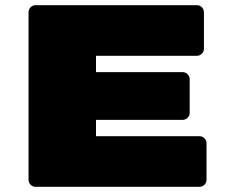

<svg xmlns="http://www.w3.org/2000/svg" viewBox="-20 -720 890 740"><path d="M776 -168V-27Q776 -16 768 -8Q760 0 749 0H117Q106 0 98 -8Q90 -16 90 -27V-673Q90 -684 98 -692Q106 -700 117 -700H739Q750 -700 758 -692Q766 -684 766 -673V-532Q766 -521 758 -513Q750 -505 739 -505H350V-442H684Q695 -442 703 -434Q711 -426 711 -415V-285Q711 -274 703 -266Q695 -258 684 -258H350V-195H749Q760 -195 768 -187Q776 -179 776 -168Z"/></svg>

Font: Rubik Mono One
Style: Regular
Weight: 400
Designer: Hubert and Fischer with Elvire Volk Leonovitch (Cyrillic Expansion: Cyreal)
Foundry: Hubert and Fischer with Elvire Volk Leonovitch
Version: Version 2.000